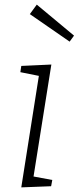

<svg xmlns="http://www.w3.org/2000/svg" viewBox="-20 -807 340 830"><path d="M202 -528 125 -44 206 -29 201 -2 72 3 148 -479 68 -495 72 -522ZM109 -746 139 -787 300 -653 281 -627Z"/></svg>

Font: Bitter Pro Light
Style: Italic
Weight: 300
Italic angle: -9°
Designer: Sol Matas, and Bitter project Authors
Foundry: Sol Matas
Version: Version 1.010